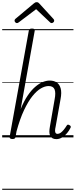

<svg xmlns="http://www.w3.org/2000/svg" viewBox="-20 -1255 691 1754"><path d="M495 16Q473 16 459.5 8Q446 0 438.5 -15Q431 -30 431 -51Q431 -72 436 -99L479 -347Q491 -408 478.5 -438.5Q466 -469 424 -469Q391 -469 353 -447Q315 -425 276 -376.5Q237 -328 199.5 -248.5Q162 -169 131 -55L122 -4Q120 6 114 10.5Q108 15 93 15Q81 15 73.5 10Q66 5 68 -5L243 -974Q245 -985 251.5 -989.5Q258 -994 272 -994Q287 -994 293.5 -989Q300 -984 297 -973L169 -259Q199 -332 232.5 -381.5Q266 -431 301.5 -461.5Q337 -492 370.5 -505.5Q404 -519 434 -519Q471 -519 497 -502.5Q523 -486 534 -448.5Q545 -411 533 -349L488 -97Q483 -76 483 -61.5Q483 -47 488.5 -39.5Q494 -32 505 -32Q520 -32 534 -42Q548 -52 562 -69Q576 -86 589 -107Q593 -115 599.5 -116Q606 -117 614 -112Q624 -107 626 -100.5Q628 -94 624 -87Q612 -62 592.5 -38.5Q573 -15 547.5 0.5Q522 16 495 16ZM134 -1044Q126 -1044 119.5 -1051.5Q113 -1059 113 -1066Q113 -1071 114.5 -1074.5Q116 -1078 120 -1082L287 -1222Q295 -1229 301 -1232Q307 -1235 316 -1235Q324 -1235 329.5 -1231.5Q335 -1228 340 -1222L470 -1080Q473 -1076 474 -1072.5Q475 -1069 475 -1065Q475 -1057 467 -1050.5Q459 -1044 452 -1044Q447 -1044 442.5 -1046.5Q438 -1049 434 -1054L310 -1171L154 -1053Q148 -1048 143.5 -1046Q139 -1044 134 -1044ZM0 469H651V479H0ZM0 -20H651V0H0ZM0 -505H651V-500H0ZM0 -989H651V-979H0Z"/></svg>

Font: Playwrite DE VA Guides
Style: Regular
Weight: 400
Designer: Veronika Burian, José Scaglione
Foundry: TypeTogether
Version: Version 1.003